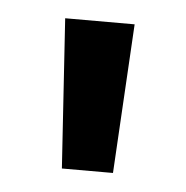

<svg xmlns="http://www.w3.org/2000/svg" viewBox="-31 -651 266 274"><g transform="rotate(5 102.5 -514.0)"><path d="M66.5 -407 52.5 -621H152L139.7 -407Z"/></g></svg>

Font: Smooch Sans Thin
Style: Regular
Weight: 100
Designer: Robert E. Leuschke
Foundry: Robert E. Leuschke
Version: Version 1.010